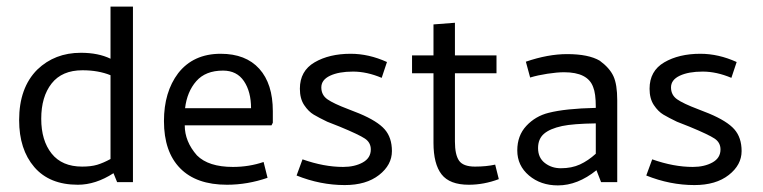

<svg xmlns="http://www.w3.org/2000/svg" viewBox="-20 -552 2313 582"><path d="M38 -188Q38 -286 93 -341Q146 -392 225 -392Q278 -392 315 -374V-532H383V0H335L324 -27Q270 8 216 8Q130 8 84 -45.5Q38 -99 38 -188ZM315 -70V-324Q278 -339 230 -339Q168 -339 136.5 -299Q105 -259 105 -192Q105 -126 136.5 -86.5Q168 -47 229 -47Q256 -47 274.5 -52.5Q293 -58 315 -70Z M807 -215V-180L803 -172H540Q540 -123 577 -81Q612 -46 686 -46Q735 -46 779 -61L791 -13Q730 8 668 8Q575 8 526 -42Q477 -92 477 -185Q477 -273 520 -330Q566 -389 649 -389Q725 -389 766 -343.5Q807 -298 807 -215ZM656 -338Q603 -338 575 -306Q547 -274 541 -224H741Q741 -274 719.5 -306Q698 -338 656 -338Z M1104 -99Q1104 -120 1086 -132Q1068 -144 1010 -168L972 -183Q947 -195 931 -204.5Q915 -214 902 -233.5Q889 -253 889 -283Q889 -337 933.5 -363Q978 -389 1043 -389Q1098 -389 1153 -364L1137 -316Q1092 -335 1050 -335Q1007 -335 980.5 -322.5Q954 -310 954 -287Q954 -264 972.5 -251Q991 -238 1036 -221L1069 -208Q1124 -185 1146 -160Q1168 -135 1168 -94Q1168 -52 1129 -21.5Q1090 9 1025 9Q951 9 879 -20L897 -69Q962 -46 1020 -46Q1055 -46 1079.5 -59.5Q1104 -73 1104 -99Z M1294 -119V-330H1229V-384H1294V-478L1359 -483V-384H1485V-330H1359V-123Q1359 -83 1371.5 -65Q1384 -47 1420 -47Q1454 -47 1481 -53L1492 -9Q1447 8 1401 8Q1343 8 1318.5 -23.5Q1294 -55 1294 -119Z M1587 -317 1574 -365Q1641 -388 1699 -388Q1764 -388 1798 -368Q1828 -346 1839.5 -321Q1851 -296 1851 -248V0H1802L1788 -36Q1731 10 1671 10Q1619 10 1583.5 -20Q1548 -50 1548 -96Q1548 -141 1575.5 -170.5Q1603 -200 1643 -210Q1694 -223 1786 -225V-228Q1786 -269 1778 -288Q1762 -333 1690 -333Q1669 -333 1639.5 -328.5Q1610 -324 1587 -317ZM1786 -86V-178Q1717 -177 1684 -170Q1647 -162 1629 -146.5Q1611 -131 1611 -103Q1611 -74 1631.5 -58Q1652 -42 1680 -42Q1713 -42 1738 -53.5Q1763 -65 1786 -86Z M2164 -99Q2164 -120 2146 -132Q2128 -144 2070 -168L2032 -183Q2007 -195 1991 -204.5Q1975 -214 1962 -233.5Q1949 -253 1949 -283Q1949 -337 1993.5 -363Q2038 -389 2103 -389Q2158 -389 2213 -364L2197 -316Q2152 -335 2110 -335Q2067 -335 2040.5 -322.5Q2014 -310 2014 -287Q2014 -264 2032.5 -251Q2051 -238 2096 -221L2129 -208Q2184 -185 2206 -160Q2228 -135 2228 -94Q2228 -52 2189 -21.5Q2150 9 2085 9Q2011 9 1939 -20L1957 -69Q2022 -46 2080 -46Q2115 -46 2139.5 -59.5Q2164 -73 2164 -99Z"/></svg>

Font: Cambay Devanagari
Style: Regular
Weight: 400
Designer: Pooja Saxena
Foundry: Pooja Saxena
Version: Version 1.180;PS 001.180;hotconv 1.0.70;makeotf.lib2.5.58329